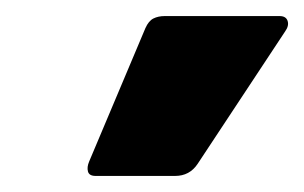

<svg xmlns="http://www.w3.org/2000/svg" viewBox="-20 -763 379 239"><path d="M99 -544Q91 -544 89.5 -549.5Q88 -555 91 -562L161 -728Q165 -737 171 -740Q177 -743 185 -743H328Q336 -743 338 -737Q340 -731 335 -724L226 -559Q216 -544 198 -544Z"/></svg>

Font: Sofia Sans ExtraBlack
Style: Italic
Weight: 1000
Italic angle: -9°
Designer: Botio Nikoltchev, Ani Petrova
Foundry: lettersoup
Version: Version 4.100; ttfautohint (v1.8.4.7-5d5b)